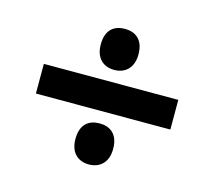

<svg xmlns="http://www.w3.org/2000/svg" viewBox="-78 -687 728 669"><g transform="rotate(15 286.0 -352.5)"><path d="M295 -449C331 -449 363 -471 363 -523C363 -578 331 -597 295 -597C258 -597 227 -578 227 -523C227 -471 258 -449 295 -449ZM53 -299H538V-406H53ZM295 -108C331 -108 363 -130 363 -182C363 -237 331 -256 295 -256C258 -256 227 -237 227 -182C227 -130 258 -108 295 -108Z"/></g></svg>

Font: Noto Sans
Style: Bold Italic
Weight: 700
Italic angle: -12°
Designer: Monotype Design Team
Foundry: Monotype Imaging Inc.
Version: Version 2.013